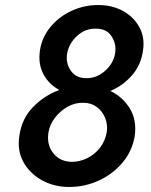

<svg xmlns="http://www.w3.org/2000/svg" viewBox="-20 -732 601 764"><path d="M57 -191Q66 -259 111 -305.5Q156 -352 216 -374Q175 -396 153 -436.5Q131 -477 139 -532Q147 -584 181 -625Q215 -666 265 -689Q315 -712 371 -712Q426 -712 469 -688.5Q512 -665 534.5 -624Q557 -583 549 -531Q541 -473 505 -432Q469 -391 419 -370Q468 -347 496.5 -300.5Q525 -254 516 -190Q506 -131 468 -85.5Q430 -40 374 -14Q318 12 255 12Q195 12 146.5 -15Q98 -42 73 -87.5Q48 -133 57 -191ZM247 -518Q241 -480 262 -450.5Q283 -421 322 -421Q364 -420 397.5 -449.5Q431 -479 438 -519Q444 -557 424 -587.5Q404 -618 362 -618Q319 -619 286.5 -589Q254 -559 247 -518ZM173 -206Q165 -157 191.5 -123Q218 -89 265 -88Q298 -88 328 -103Q358 -118 378.5 -145Q399 -172 405 -207Q409 -236 398.5 -262.5Q388 -289 365.5 -306Q343 -323 312 -323Q279 -324 249.5 -307.5Q220 -291 199 -264Q178 -237 173 -206Z"/></svg>

Font: Jost* Medium
Style: Italic
Weight: 500
Italic angle: -10°
Version: Version 3.7